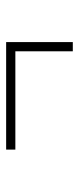

<svg xmlns="http://www.w3.org/2000/svg" viewBox="164 -684 257 625"><g transform="rotate(-90 292.5 -371.5)"><path d="M118 -450V-480H468V-263H438V-450Z"/></g></svg>

Font: Vina Sans
Style: Regular
Weight: 400
Designer: Andree Nguyen
Foundry: Nguyen Type Foundry
Version: Version 1.002; ttfautohint (v1.8.4.7-5d5b);gftools[0.9.28]